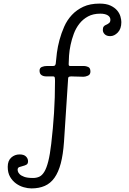

<svg xmlns="http://www.w3.org/2000/svg" viewBox="-20 -845 716 1068"><path d="M336 -56Q331 15 318 64Q305 113 283 144Q261 175 229 189Q197 203 155 203Q135 203 112 196.5Q89 190 69 175.5Q49 161 36 138.5Q23 116 23 83Q23 49 42.5 31.5Q62 14 89 14Q113 14 124.5 25.5Q136 37 136 52Q136 66 127 71Q118 76 107 78.5Q96 81 87 84.5Q78 88 78 100Q78 101 79.5 108Q81 115 89 123.5Q97 132 114.5 138.5Q132 145 164 145Q183 145 198.5 138Q214 131 226.5 110.5Q239 90 248.5 52.5Q258 15 265 -45Q275 -130 280.5 -216Q286 -302 286 -394Q286 -408 284.5 -414Q283 -420 275 -420H238Q221 -420 210.5 -427.5Q200 -435 200 -452Q200 -467 212.5 -472.5Q225 -478 242 -478H276Q284 -478 286.5 -482Q289 -486 290 -491Q292 -517 296.5 -551.5Q301 -586 311 -623Q321 -660 337 -696.5Q353 -733 379.5 -761.5Q406 -790 443.5 -807.5Q481 -825 534 -825Q571 -825 594.5 -814Q618 -803 631.5 -787Q645 -771 650 -753Q655 -735 655 -722Q655 -685 635.5 -664.5Q616 -644 593 -644Q573 -644 562.5 -654.5Q552 -665 552 -678Q552 -691 556.5 -697Q561 -703 568 -706Q582 -712 588 -718Q594 -724 594 -735Q594 -751 579 -760Q564 -769 538 -769Q498 -769 469.5 -753.5Q441 -738 421.5 -713Q402 -688 390.5 -657Q379 -626 372.5 -595Q366 -564 364 -535.5Q362 -507 362 -488Q362 -478 369 -478H447Q458 -478 470.5 -472.5Q483 -467 483 -447Q483 -430 469 -424Q455 -418 444 -418Q439 -418 430 -418.5Q421 -419 411 -419Q401 -419 391.5 -419.5Q382 -420 378 -420Q366 -420 362.5 -417Q359 -414 359 -409Z"/></svg>

Font: Life Savers
Style: Bold
Weight: 700
Designer: Pablo Impallari, Rodrigo Fuenzalida, Brenda Gallo
Foundry: Pablo Impallari, Rodrigo Fuenzalida, Brenda Gallo
Version: Version 3.001; ttfautohint (v0.95) -l 8 -r 50 -G 200 -x 14 -